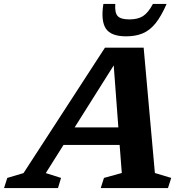

<svg xmlns="http://www.w3.org/2000/svg" viewBox="-84 -955 948 975"><path d="M702.5 -76.5 785.5 -51.5 769 0H427.5L444 -51.5L534.5 -76.5L523.5 -219H238.5L148.5 -76L226 -51.5L210.5 0H-63.5L-47 -51.5L35.5 -76L449 -713H645.5ZM295 -308H517L493.5 -623ZM573 -856.5Q616 -856.5 642.2 -873.2Q668.5 -890 692.5 -935H762Q734.5 -872 705.5 -836.2Q676.5 -800.5 640.5 -785.5Q604.5 -770.5 556.5 -770.5Q479.5 -770.5 453.5 -810Q427.5 -849.5 441 -935H501.5Q498 -890 513.8 -873.2Q529.5 -856.5 573 -856.5Z"/></svg>

Font: Newsreader Caption SemiBold
Style: Italic
Weight: 600
Italic angle: -17°
Designer: Hugues Gentile
Foundry: Production Type
Version: Version 1.001